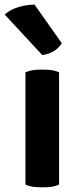

<svg xmlns="http://www.w3.org/2000/svg" viewBox="-38 -801 345 825"><path d="M71.3 -7.8Q81.1 -2.9 99.6 1Q118.2 3.9 143.6 3.9Q169.9 3.9 188.5 1Q206.1 -2.9 215.8 -7.8Q215.8 -168.9 215.8 -490.2Q206.1 -495.1 188.5 -499Q169.9 -502 143.6 -502Q118.2 -502 99.6 -499Q81.1 -495.1 71.3 -490.2Q71.3 -450.2 71.3 -369.1Q71.3 -279.3 71.3 -7.8ZM227.5 -615.2Q198.2 -656.2 110.4 -781.2Q75.2 -781.2 38.1 -769.5Q2 -757.8 -17.6 -738.3Q36.1 -679.7 143.6 -564.5Q172.9 -568.4 194.3 -582Q215.8 -595.7 227.5 -615.2Z"/></svg>

Font: cl
Style: Bold
Weight: 400
Designer: Mitja Miklavcic
Version: Version 7.504; 2011; Build 1021